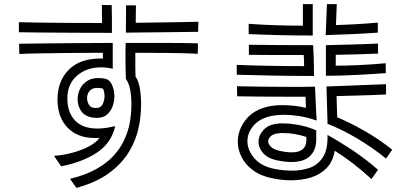

<svg xmlns="http://www.w3.org/2000/svg" viewBox="-20 -827 2040 935"><path d="M524 -802Q525 -772 525 -734Q525 -696 525 -667Q434 -667 347 -667.5Q260 -668 188.5 -668.5Q117 -669 72 -670V-719Q109 -718 171.5 -717Q234 -716 313 -715.5Q392 -715 477 -715Q477 -737 476.5 -759Q476 -781 476 -803ZM945 -672Q860 -671 777 -670Q694 -669 593 -668Q593 -712 593.5 -739.5Q594 -767 594 -801H642Q642 -785 641.5 -765Q641 -745 641 -716Q734 -717 815 -718.5Q896 -720 946 -721ZM243 -68Q287 -71 332 -83Q377 -95 413 -114Q449 -133 465 -156Q458 -155 452 -155Q446 -155 440 -155Q358 -155 309 -205.5Q260 -256 260 -343V-348Q262 -435 316 -488.5Q370 -542 469 -542H481V-570Q393 -570 311.5 -569Q230 -568 168 -567Q106 -566 74 -564L73 -614Q117 -615 191 -615.5Q265 -616 353.5 -617Q442 -618 529 -618V-492Q514 -496 500 -497.5Q486 -499 472 -499Q402 -499 355 -458.5Q308 -418 308 -347Q308 -280 345 -240.5Q382 -201 455 -201Q493 -201 541 -213Q523 -132 454.5 -85.5Q386 -39 278 -17ZM321 44Q398 25 450 -4.5Q502 -34 534 -69.5Q566 -105 583.5 -142.5Q601 -180 609 -215Q620 -264 620 -322Q620 -357 614 -389.5Q608 -422 593 -443Q592 -473 591.5 -497.5Q591 -522 591 -547Q591 -562 591 -579.5Q591 -597 592 -618Q699 -618 782 -618Q865 -618 944 -616L943 -565Q895 -568 814.5 -569Q734 -570 639 -570V-534Q639 -515 639 -497.5Q639 -480 640 -454Q654 -435 660.5 -399Q667 -363 667 -322Q667 -292 664 -261.5Q661 -231 655 -205Q643 -147 609.5 -90Q576 -33 513.5 14Q451 61 352 88ZM451 -253Q443 -253 434 -254Q425 -255 415 -258Q387 -266 372.5 -290.5Q358 -315 358 -344Q358 -369 369 -392.5Q380 -416 402.5 -431.5Q425 -447 459 -447Q477 -447 494 -443Q514 -439 525.5 -413.5Q537 -388 537 -357Q537 -332 528 -308Q519 -284 500.5 -268.5Q482 -253 451 -253ZM447 -301Q471 -301 480 -320Q489 -339 489 -358Q489 -373 486 -384Q483 -395 479 -396Q466 -399 455 -399Q427 -399 415.5 -383.5Q404 -368 404 -350Q404 -334 411 -320.5Q418 -307 428 -304Q439 -301 447 -301Z M1503 -807V-654Q1413 -654 1335 -656Q1257 -658 1191 -661V-711Q1316 -702 1455 -702V-807ZM1820 -668Q1763 -664 1698 -661Q1633 -658 1566 -656L1572 -807H1620Q1619 -780 1618 -755Q1617 -730 1616 -705Q1722 -708 1820 -717ZM1859 -471Q1794 -466 1714.5 -462Q1635 -458 1567 -458V-607Q1642 -609 1702.5 -610.5Q1763 -612 1821 -615V-566Q1724 -562 1615 -560V-507Q1664 -507 1728.5 -510Q1793 -513 1858 -519ZM1133 -511Q1285 -505 1461 -505Q1461 -518 1460.5 -531.5Q1460 -545 1459 -559Q1392 -559 1324.5 -559Q1257 -559 1192 -560V-609Q1257 -608 1340 -607.5Q1423 -607 1505 -607Q1507 -575 1507.5 -553.5Q1508 -532 1508.5 -511Q1509 -490 1509 -457Q1400 -457 1306 -459Q1212 -461 1133 -463ZM1860 -55Q1794 -108 1721.5 -151.5Q1649 -195 1575 -224L1570 -406Q1626 -408 1680.5 -410Q1735 -412 1781.5 -414Q1828 -416 1859 -417Q1860 -417 1860 -404.5Q1860 -392 1860 -379.5Q1860 -367 1860 -367Q1803 -364 1742.5 -362.5Q1682 -361 1619 -359L1622 -256Q1690 -227 1758 -188Q1826 -149 1890 -98ZM1789 45Q1746 5 1699 -31Q1652 -67 1610 -93Q1601 -39 1569.5 -7.5Q1538 24 1493.5 37.5Q1449 51 1399 51Q1354 51 1310 42Q1252 31 1214 3.5Q1176 -24 1157 -61Q1138 -98 1138 -137Q1138 -194 1176.5 -243.5Q1215 -293 1290 -309Q1320 -315 1356 -315Q1382 -315 1410.5 -312Q1439 -309 1470 -302L1468 -356H1378Q1316 -356 1255 -356.5Q1194 -357 1135 -358L1134 -407Q1184 -406 1252.5 -405Q1321 -404 1394 -404Q1424 -404 1454.5 -404Q1485 -404 1514 -405Q1516 -373 1516.5 -351Q1517 -329 1518.5 -304.5Q1520 -280 1522 -240Q1476 -256 1435.5 -262Q1395 -268 1363 -268Q1344 -268 1328 -266Q1312 -264 1300 -262Q1243 -249 1214 -214.5Q1185 -180 1185 -139Q1185 -96 1218.5 -56.5Q1252 -17 1319 -4Q1361 4 1405 4Q1447 4 1486 -9Q1525 -22 1550 -57.5Q1575 -93 1575 -158V-170Q1644 -131 1706 -89Q1768 -47 1821 0ZM1520 -144Q1519 -95 1489 -66.5Q1459 -38 1399 -38Q1367 -38 1325 -47Q1282 -57 1260.5 -82.5Q1239 -108 1239 -136Q1239 -168 1263.5 -194.5Q1288 -221 1334 -225Q1339 -226 1345 -226Q1351 -226 1358 -226Q1393 -226 1436.5 -218Q1480 -210 1520 -192ZM1472 -160Q1415 -179 1359 -179Q1354 -179 1348.5 -179Q1343 -179 1338 -178Q1313 -176 1299.5 -164.5Q1286 -153 1286 -139Q1286 -126 1298.5 -113Q1311 -100 1336 -94Q1372 -85 1400 -85Q1471 -85 1472 -144Z"/></svg>

Font: Train One
Style: Regular
Weight: 400
Designer: Fontworks Inc.
Foundry: Fontworks Inc.
Version: Version 1.100